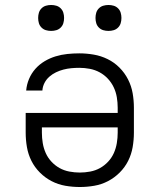

<svg xmlns="http://www.w3.org/2000/svg" viewBox="-20 -742 640 770"><path d="M300 8Q271 8 242 3Q213 -2 187 -15.5Q161 -29 140 -50Q119 -71 106 -97Q93 -123 88 -152Q83 -181 83 -210V-289H452V-310Q452 -331 448.5 -352Q445 -373 436 -392Q427 -411 412.5 -426.5Q398 -442 379.5 -452Q361 -462 340 -466Q319 -470 298 -470Q282 -470 266 -468.5Q250 -467 234.5 -463Q219 -459 204.5 -452Q190 -445 178 -434.5Q166 -424 158.5 -409.5Q151 -395 150 -379H85Q87 -403 96.5 -425.5Q106 -448 122 -466Q138 -484 159 -496.5Q180 -509 203 -516Q226 -523 250 -525.5Q274 -528 298 -528Q327 -528 356 -523Q385 -518 411.5 -505Q438 -492 459 -471Q480 -450 493.5 -423.5Q507 -397 512 -368Q517 -339 517 -310V-210Q517 -181 512 -152Q507 -123 494 -97Q481 -71 460 -50Q439 -29 413 -15.5Q387 -2 358 3Q329 8 300 8ZM300 -50Q321 -50 342 -54Q363 -58 381 -68Q399 -78 413.5 -93.5Q428 -109 436.5 -128Q445 -147 448.5 -168Q452 -189 452 -210V-231H148V-210Q148 -189 151.5 -168Q155 -147 163.5 -128Q172 -109 186.5 -93.5Q201 -78 219 -68Q237 -58 258 -54Q279 -50 300 -50ZM415 -618Q404 -618 394 -621Q384 -624 376.5 -631.5Q369 -639 366 -649Q363 -659 363 -670Q363 -681 366 -691Q369 -701 376.5 -708.5Q384 -716 394 -719Q404 -722 415 -722Q426 -722 436 -719Q446 -716 453.5 -708.5Q461 -701 464 -691Q467 -681 467 -670Q467 -659 464 -649Q461 -639 453.5 -631.5Q446 -624 436 -621Q426 -618 415 -618ZM185 -618Q174 -618 164 -621Q154 -624 146.5 -631.5Q139 -639 136 -649Q133 -659 133 -670Q133 -681 136 -691Q139 -701 146.5 -708.5Q154 -716 164 -719Q174 -722 185 -722Q196 -722 206 -719Q216 -716 223.5 -708.5Q231 -701 234 -691Q237 -681 237 -670Q237 -659 234 -649Q231 -639 223.5 -631.5Q216 -624 206 -621Q196 -618 185 -618Z"/></svg>

Font: Iosevka Aile Custom Light
Style: Regular
Weight: 300
Designer: Belleve Invis
Foundry: Belleve Invis
Version: Version 17.0.2; ttfautohint (v1.8.3)